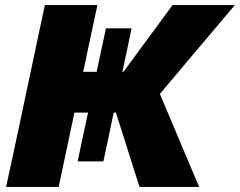

<svg xmlns="http://www.w3.org/2000/svg" viewBox="-20 -733 941 753"><path d="M4 0Q16.5 -56.5 27.5 -109Q38.5 -161.5 53.5 -230.5L105 -473.5Q120 -543 131.5 -598.5Q143 -653.5 156 -713H362Q349.5 -654.5 337.5 -599Q325.5 -543.5 311 -473.5L306 -451.5H359Q367 -489 376.5 -533Q385.5 -576.5 395.5 -622H496Q486.5 -576.5 477.5 -533Q468 -489.5 460 -451.5H464.5L540 -554.5Q566 -589.5 593.2 -626.5Q620.5 -663.5 656.5 -713H901Q851 -654 802.5 -596.5Q754 -539 705 -481L607 -364.5L655 -251Q671.5 -211.5 691 -165.5Q710.5 -119.5 729 -75.8Q747.5 -32 761 0H527Q512.5 -45 500 -84.8Q487.5 -124.5 475 -164.5L434.5 -291.5H426L422.5 -275.5Q414.5 -236 405 -191.5Q395.5 -147 385.5 -100H284.5Q294.5 -147 304 -192.5Q313.5 -237.5 322 -275.5L325.5 -291.5H272L259 -230.5Q244.5 -161.5 233.2 -109Q222 -56.5 210 0Z"/></svg>

Font: Heraclito ExtraBold
Style: Italic
Weight: 800
Italic angle: -12°
Designer: Kostas Bartsokas (font) & Cristiano Sobral (main changes)
Foundry: Kostas Bartsokas (font) & Cristiano Sobral (main changes)
Version: Version 1.00;July 8, 2020;FontCreator 13.0.0.2655 64-bit